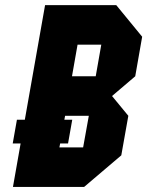

<svg xmlns="http://www.w3.org/2000/svg" viewBox="-20 -739 582 759"><path d="M264.6 -437.5H358.4L380.4 -562.5H286.6ZM78.1 -265.6 158.2 -718.8H439.5L542 -593.8L514.6 -437.5L422.9 -359.4L487.3 -281.2L459.5 -125L312.5 0H31.2L61.5 -171.9H30.3L46.9 -265.6ZM217.8 -171.9 214.8 -156.2H308.6L331.1 -281.2H237.3L234.4 -265.6H265.6L249 -171.9Z"/></svg>

Font: Signwood
Style: Italic
Weight: 400
Italic angle: -10°
Designer: GGBotNet
Foundry: GGBotNet
Version: 0.95